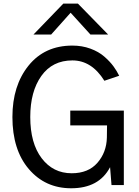

<svg xmlns="http://www.w3.org/2000/svg" viewBox="-20 -1012 761 1050"><path d="M47.9 -372.1Q47.9 -543.9 136.2 -653.3Q224.6 -762.7 376 -762.7Q428.7 -762.7 474.1 -746.1Q519.5 -729.5 550.3 -702.6Q581.1 -675.8 600.1 -649.9Q619.1 -624 631.8 -597.7L550.8 -570.3Q481.4 -681.6 376 -681.6Q266.6 -681.6 206.1 -596.7Q145.5 -511.7 145.5 -372.1Q145.5 -228.5 208 -146.5Q270.5 -64.5 372.1 -64.5Q462.9 -64.5 512.7 -121.6Q562.5 -178.7 564.5 -259.8Q564.5 -268.6 564.9 -292.5Q565.4 -316.4 565.4 -326.2H364.3V-407.2H657.2V0H589.8L582 -97.7Q521.5 17.6 369.1 17.6Q227.5 17.6 137.7 -87.4Q47.9 -192.4 47.9 -372.1ZM163.1 -823.2 326.2 -992.2H406.2L571.3 -823.2H474.6L366.2 -942.4L259.8 -823.2Z"/></svg>

Font: Gothic A1 Medium
Style: Regular
Weight: 500
Designer: HanYang I&C Co.,Ltd.
Foundry: HanYang I&C Co.,Ltd.
Version: Version 2.50